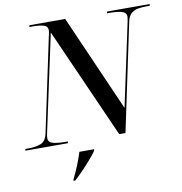

<svg xmlns="http://www.w3.org/2000/svg" viewBox="-119 -805 1056 1116"><g transform="rotate(-10 409.0 -246.5)"><path d="M-21 0 -19 -10H0Q40 -10 71 -21Q102 -32 112 -79L230 -636Q232 -643 233.5 -652Q235 -661 235 -666Q235 -690 210 -697Q185 -704 146 -704H127L129 -714H340L590 -145L695 -637Q696 -644 697.5 -652Q699 -660 699 -665Q699 -689 672 -696.5Q645 -704 602 -704H585L587 -714H839L837 -704H817Q791 -704 768 -700Q745 -696 728 -681.5Q711 -667 704 -635L570 0H533L244 -651L121 -78Q117 -60 117 -49Q117 -24 146 -17Q175 -10 220 -10H232L230 0ZM226 212Q264 136 287 61H374L372 71Q357 92 334 118.5Q311 145 285 172Q259 199 235 221H224Z"/></g></svg>

Font: Noto Serif Display Medium
Style: Italic
Weight: 500
Italic angle: -12°
Designer: Monotype Design Team
Foundry: Monotype Imaging Inc.
Version: Version 2.009